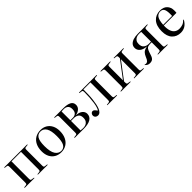

<svg xmlns="http://www.w3.org/2000/svg" viewBox="393 -1956 3398 3398"><g transform="rotate(-45 2092.5 -256.5)"><path d="M50 0V-12L98 -18Q114 -20 119 -30Q124 -40 124 -66V-447Q124 -473 119 -483Q114 -493 98 -495L50 -501V-513H626V-501L579 -496Q560 -494 554 -486Q548 -478 548 -455V-58Q548 -36 554 -27.5Q560 -19 579 -17L626 -12V0H381V-11L425 -16Q444 -18 449.5 -27Q455 -36 455 -58V-497H217V-62Q217 -39 222 -30Q227 -21 242 -19L295 -11V0Z M957 14Q885 14 831.5 -17.5Q778 -49 748.5 -107Q719 -165 719 -245Q719 -333 750 -396Q781 -459 837.5 -493Q894 -527 971 -527Q1041 -527 1093 -495.5Q1145 -464 1174 -406.5Q1203 -349 1203 -270Q1203 -183 1172.5 -119.5Q1142 -56 1086.5 -21Q1031 14 957 14ZM974 -4Q1036 -4 1068.5 -59.5Q1101 -115 1101 -245Q1101 -383 1061.5 -446Q1022 -509 952 -509Q888 -509 854 -456Q820 -403 820 -274Q820 -132 862.5 -68Q905 -4 974 -4Z M1301 0V-12L1349 -18Q1365 -20 1370 -30Q1375 -40 1375 -66V-447Q1375 -473 1370 -483Q1365 -493 1349 -495L1301 -501V-513H1539Q1628 -513 1680.5 -485.5Q1733 -458 1733 -396Q1733 -343 1692.5 -309Q1652 -275 1596 -269V-268Q1676 -265 1719 -230Q1762 -195 1762 -144Q1762 -74 1703.5 -37Q1645 0 1533 0ZM1468 -274H1533Q1575 -274 1604.5 -300.5Q1634 -327 1634 -390Q1634 -445 1604.5 -471Q1575 -497 1526 -497Q1507 -497 1491.5 -496Q1476 -495 1468 -494ZM1539 -16Q1568 -16 1596.5 -27.5Q1625 -39 1644 -67Q1663 -95 1663 -144Q1663 -207 1626.5 -232.5Q1590 -258 1540 -258H1468V-21Q1488 -18 1505 -17Q1522 -16 1539 -16Z M1875 13Q1847 13 1827 -4.5Q1807 -22 1807 -48Q1807 -75 1823 -93.5Q1839 -112 1859 -112Q1882 -112 1899.5 -93Q1917 -74 1934 -51Q1948 -72 1956 -96Q1971 -138 1979.5 -197Q1988 -256 1992 -321.5Q1996 -387 1996 -447Q1996 -473 1991 -483Q1986 -493 1970 -495L1922 -501V-513H2364V-501L2317 -496Q2298 -494 2292 -486Q2286 -478 2286 -455V-58Q2286 -36 2292 -27.5Q2298 -19 2317 -17L2364 -12V0H2119V-11L2163 -16Q2182 -18 2187.5 -27Q2193 -36 2193 -58V-497H2017Q2017 -434 2015.5 -374Q2014 -314 2006 -246Q2001 -199 1991.5 -153Q1982 -107 1967.5 -69.5Q1953 -32 1930 -9.5Q1907 13 1875 13Z M2459 0V-12L2507 -18Q2523 -20 2528 -30Q2533 -40 2533 -66V-447Q2533 -473 2528 -483Q2523 -493 2507 -495L2459 -501V-513H2704V-502L2651 -494Q2636 -492 2631 -483Q2626 -474 2626 -451V-116L2864 -431V-455Q2864 -478 2858.5 -486.5Q2853 -495 2834 -497L2790 -502V-513H3035V-501L2988 -496Q2969 -494 2963 -486Q2957 -478 2957 -455V-58Q2957 -36 2963 -27.5Q2969 -19 2988 -17L3035 -12V0H2790V-11L2834 -16Q2853 -18 2858.5 -27Q2864 -36 2864 -58V-405L2626 -89V-62Q2626 -39 2631 -30Q2636 -21 2651 -19L2704 -11V0Z M3183 9Q3152 9 3131.5 -1.5Q3111 -12 3090 -34L3094 -42Q3108 -35 3124 -35Q3147 -35 3166 -52.5Q3185 -70 3208 -128Q3224 -168 3251.5 -196.5Q3279 -225 3343 -238L3353 -240Q3264 -246 3220.5 -283.5Q3177 -321 3177 -374Q3177 -422 3205.5 -452.5Q3234 -483 3282.5 -498Q3331 -513 3392 -513H3631V-501L3584 -496Q3565 -494 3559 -486Q3553 -478 3553 -455V-58Q3553 -36 3559 -27.5Q3565 -19 3584 -17L3631 -12V0H3386V-11L3430 -16Q3449 -18 3455 -27Q3461 -36 3461 -58V-233Q3447 -233 3431 -232.5Q3415 -232 3394 -230Q3369 -228 3352.5 -216Q3336 -204 3322.5 -174.5Q3309 -145 3292 -89Q3274 -30 3247 -10.5Q3220 9 3183 9ZM3406 -249H3461V-493Q3453 -495 3439.5 -496Q3426 -497 3408 -497Q3373 -497 3343 -484Q3313 -471 3294.5 -443.5Q3276 -416 3276 -373Q3276 -309 3313 -279Q3350 -249 3406 -249Z M3948 14Q3848 14 3786 -52Q3724 -118 3724 -245Q3724 -382 3789.5 -454.5Q3855 -527 3964 -527Q4047 -527 4095 -478Q4143 -429 4143 -348Q4143 -332 4142.5 -318.5Q4142 -305 4140 -291H3823Q3820 -206 3839.5 -154Q3859 -102 3896 -78Q3933 -54 3980 -54Q4023 -54 4060.5 -67Q4098 -80 4138 -120L4147 -113Q4107 -44 4058.5 -15Q4010 14 3948 14ZM3824 -307H4046Q4047 -316 4047.5 -327.5Q4048 -339 4048 -352Q4048 -443 4025.5 -477.5Q4003 -512 3955 -512Q3897 -512 3864.5 -466.5Q3832 -421 3824 -307Z"/></g></svg>

Font: Literata 72pt
Style: Regular
Weight: 400
Designer: Latin by Veronika Burian and Jose Scaglione. Greek by Irene Vlachou. Cyrillic by Vera Evstafieva.
Foundry: TypeTogether
Version: Version 3.002